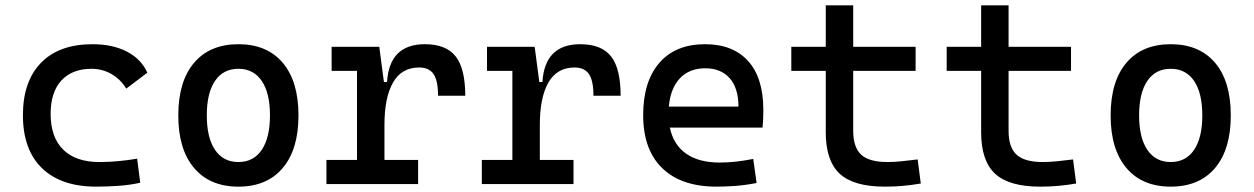

<svg xmlns="http://www.w3.org/2000/svg" viewBox="-20 -694 4728 724"><path d="M342.8 9.8Q210.4 9.8 138.4 -59.8Q66.4 -129.4 66.4 -259.8Q66.4 -386.7 134.5 -457Q202.6 -527.3 329.1 -527.3Q404.8 -527.3 458.7 -499.3Q512.7 -471.2 535.6 -419.9L456.1 -359.9Q434.1 -395.5 399.9 -415Q365.7 -434.6 325.2 -434.6Q252 -434.6 211.4 -390.4Q170.9 -346.2 170.9 -264.6Q170.9 -176.3 218.5 -129.6Q266.1 -83 354.5 -83Q390.6 -83 426.8 -86.4Q462.9 -89.8 497.1 -95.7L508.8 -4.9Q468.8 3.9 426 6.8Q383.3 9.8 342.8 9.8Z M878.9 9.8Q771.5 9.8 711.9 -60.5Q652.3 -130.9 652.3 -258.8Q652.3 -387.2 711.9 -457.3Q771.5 -527.3 878.9 -527.3Q986.8 -527.3 1046.1 -457.3Q1105.5 -387.2 1105.5 -258.8Q1105.5 -130.9 1046.1 -60.5Q986.8 9.8 878.9 9.8ZM878.9 -83Q936 -83 967 -128.9Q998 -174.8 998 -258.8Q998 -343.3 967 -388.9Q936 -434.6 878.9 -434.6Q821.8 -434.6 790.8 -388.9Q759.8 -343.3 759.8 -258.8Q759.8 -174.8 790.8 -128.9Q821.8 -83 878.9 -83Z M1429.7 -222.7V-90.8H1556.6V0H1210.9V-90.8H1326.2V-426.8H1230.5V-517.6H1410.2L1427.7 -384.8H1439.5Q1448.2 -527.3 1582 -527.3Q1662.1 -527.3 1698.2 -481.4Q1734.4 -435.5 1734.4 -333H1631.8Q1631.8 -389.6 1615 -414.6Q1598.1 -439.5 1560.5 -439.5Q1494.6 -439.5 1462.2 -383.1Q1429.7 -326.7 1429.7 -222.7Z M2015.6 -222.7V-90.8H2142.6V0H1796.9V-90.8H1912.1V-426.8H1816.4V-517.6H1996.1L2013.7 -384.8H2025.4Q2034.2 -527.3 2168 -527.3Q2248 -527.3 2284.2 -481.4Q2320.3 -435.5 2320.3 -333H2217.8Q2217.8 -389.6 2200.9 -414.6Q2184.1 -439.5 2146.5 -439.5Q2080.6 -439.5 2048.1 -383.1Q2015.6 -326.7 2015.6 -222.7Z M2681.6 9.8Q2549.3 9.8 2477.3 -59.8Q2405.3 -129.4 2405.3 -259.8Q2405.3 -386.7 2466.3 -457Q2527.3 -527.3 2638.7 -527.3Q2743.7 -527.3 2801 -463.9Q2858.4 -400.4 2858.4 -279.3Q2858.4 -243.7 2855.5 -212.9H2505.9Q2519.5 -147.9 2567.4 -114.5Q2615.2 -81.1 2693.4 -81.1Q2725.6 -81.1 2756.8 -84.7Q2788.1 -88.4 2820.3 -94.7L2833 -3.9Q2787.1 4.9 2749 7.3Q2710.9 9.8 2681.6 9.8ZM2502 -292H2764.6Q2764.6 -361.8 2731.4 -399.2Q2698.2 -436.5 2639.6 -436.5Q2579.6 -436.5 2543.9 -398.9Q2508.3 -361.3 2502 -292Z M3316.4 9.8Q3198.7 9.8 3146.2 -39.1Q3093.8 -87.9 3093.8 -195.3V-426.8H2963.9V-517.6H3093.8V-673.8H3197.3V-517.6H3432.6V-426.8H3197.3V-200.2Q3197.3 -138.7 3227.3 -110.8Q3257.3 -83 3326.2 -83Q3350.6 -83 3377.9 -85.7Q3405.3 -88.4 3440.4 -92.8L3452.1 -2Q3418 3.9 3385.5 6.8Q3353 9.8 3316.4 9.8Z M3902.3 9.8Q3784.7 9.8 3732.2 -39.1Q3679.7 -87.9 3679.7 -195.3V-426.8H3549.8V-517.6H3679.7V-673.8H3783.2V-517.6H4018.6V-426.8H3783.2V-200.2Q3783.2 -138.7 3813.2 -110.8Q3843.3 -83 3912.1 -83Q3936.5 -83 3963.9 -85.7Q3991.2 -88.4 4026.4 -92.8L4038.1 -2Q4003.9 3.9 3971.4 6.8Q3939 9.8 3902.3 9.8Z M4394.5 9.8Q4287.1 9.8 4227.5 -60.5Q4168 -130.9 4168 -258.8Q4168 -387.2 4227.5 -457.3Q4287.1 -527.3 4394.5 -527.3Q4502.4 -527.3 4561.8 -457.3Q4621.1 -387.2 4621.1 -258.8Q4621.1 -130.9 4561.8 -60.5Q4502.4 9.8 4394.5 9.8ZM4394.5 -83Q4451.7 -83 4482.7 -128.9Q4513.7 -174.8 4513.7 -258.8Q4513.7 -343.3 4482.7 -388.9Q4451.7 -434.6 4394.5 -434.6Q4337.4 -434.6 4306.4 -388.9Q4275.4 -343.3 4275.4 -258.8Q4275.4 -174.8 4306.4 -128.9Q4337.4 -83 4394.5 -83Z"/></svg>

Font: Cascadia Code NF
Style: Regular
Weight: 400
Monospace: yes
Designer: Aaron Bell
Foundry: Saja Typeworks
Version: Version 2404.023; ttfautohint (v1.8.4)